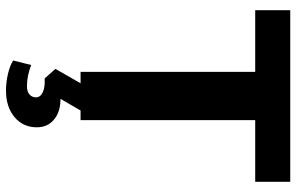

<svg xmlns="http://www.w3.org/2000/svg" viewBox="-194 -546 989 641"><g transform="rotate(90 300.5 -225.5)"><path d="M349 0 310 67Q353 67 379 88.5Q405 110 405 146Q405 192 371 220.5Q337 249 282 249Q255 249 227 242.5Q199 236 182 225L197 165Q234 179 267 179Q286 179 295.5 170.5Q305 162 305 149Q305 134 287.5 126Q270 118 242 120L210 84L258 0H220V-583H14V-700H587V-583H381V0Z"/></g></svg>

Font: Sarabun ExtraBold
Style: Regular
Weight: 800
Version: Version 1.000; ttfautohint (v1.6)